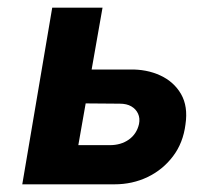

<svg xmlns="http://www.w3.org/2000/svg" viewBox="-20 -480 551 500"><path d="M116 -460 38 0H166L247 -460ZM169 -211 292 -210Q310 -210 322 -203Q334 -196 339.5 -184Q345 -172 342 -157Q336 -131 315.5 -116.5Q295 -102 266 -102H149L131 0H278Q325 0 364.5 -19Q404 -38 430.5 -73Q457 -108 463 -156Q470 -203 451.5 -235Q433 -267 397.5 -283.5Q362 -300 317 -299H183Z"/></svg>

Font: Jost SemiBold
Style: Italic
Weight: 600
Italic angle: -5°
Version: Version 3.710